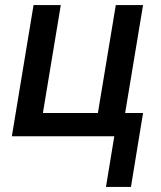

<svg xmlns="http://www.w3.org/2000/svg" viewBox="-20 -540 640 761"><path d="M400 201 433 0H27L113 -520H221L150 -92H368L439 -520H547L476 -92H547L499 201Z"/></svg>

Font: Iosevka SS04 SmBd Ex Obl
Style: Regular
Weight: 600
Width: 7
Italic angle: -9°
Monospace: yes
Designer: Belleve Invis
Foundry: Belleve Invis
Version: Version 19.0.0; ttfautohint (v1.8.4)